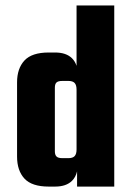

<svg xmlns="http://www.w3.org/2000/svg" viewBox="-20 -689 484 709"><path d="M262.7 -668.9H401.9V0H264.6V-56.2Q259.8 -35.2 246.1 -21.5Q224.6 0 183.6 0H159.7Q97.7 0 70.3 -29.5Q43 -59.1 43 -110.8V-384.8Q43 -436 70.3 -465.6Q97.7 -495.1 159.7 -495.1H183.6Q224.6 -495.1 246.1 -473.6Q257.3 -462.4 262.7 -445.8ZM182.6 -129.9Q182.6 -117.2 188.7 -111.1Q194.8 -105 210 -105H232.9Q248.5 -105 255.6 -112.5Q262.7 -120.1 262.7 -137.2V-357.9Q262.7 -375 255.6 -382.6Q248.5 -390.1 232.9 -390.1H210Q194.8 -390.1 188.7 -384.5Q182.6 -378.9 182.6 -365.2Z"/></svg>

Font: Akaash Gobhi
Style: Regular
Weight: 400
Designer: Kulbir Singh Thind, MD
Foundry: Punjab Online
Version: Version 1.200